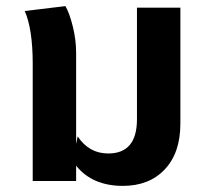

<svg xmlns="http://www.w3.org/2000/svg" viewBox="-20 -592 687 628"><path d="M428 -567H570V-188Q570 -92 519 -38Q468 16 382 16Q282 16 229 -50V0H87V-183V-384Q87 -496 61 -556L194 -572Q207 -550 218 -506Q229 -462 229 -419V-148V-121L234 -146Q271 -90 334 -90Q428 -90 428 -202Z"/></svg>

Font: FiraGO SemiBold
Style: Regular
Weight: 600
Designer: bBox Type
Foundry: bBox Type GmbH
Version: Version 1.001;PS 001.001;hotconv 1.0.88;makeotf.lib2.5.64775